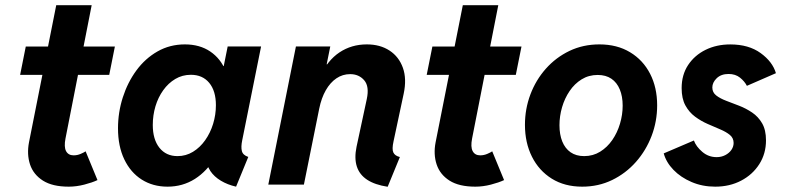

<svg xmlns="http://www.w3.org/2000/svg" viewBox="-20 -699 2972 727"><path d="M240.2 7.8Q178.7 7.8 142.6 -15.1Q106.4 -38.1 93.7 -76.4Q81.1 -114.7 89.8 -160.2L192.9 -679.2H327.1L228 -174.8Q221.7 -142.6 230.2 -126.7Q238.8 -110.8 258.8 -110.8Q272.5 -110.8 285.2 -116.2Q297.9 -121.6 304.2 -126L349.1 -17.1Q329.6 -7.8 299.3 0Q269 7.8 240.2 7.8ZM56.2 -415.5 77.6 -522.9H415L393.6 -415.5Z M614.4 7.8Q559.1 7.8 516.7 -19Q474.4 -45.9 450.6 -95.6Q426.8 -145.3 426.8 -213.2Q426.8 -273.5 445 -330.2Q463.2 -387 496.5 -432.4Q529.9 -477.8 576.5 -504.3Q623.2 -530.9 680.1 -530.9Q736.4 -530.9 776.2 -503.9Q816 -476.8 834.2 -430.4L763.7 -448.9H881.5L818.4 -405.2L842.1 -523.1H968.6L897.2 -168.1Q891.9 -142.8 895.8 -127.2Q899.6 -111.6 920.1 -104.8L873.9 7.8Q841.6 0.5 816.2 -14.8Q790.8 -30.1 776.7 -51.2Q762.5 -72.4 764.8 -96.4L828.8 -65.2H706.8L797.4 -106.2Q764.1 -50.7 717.8 -21.4Q671.5 7.8 614.4 7.8ZM652.1 -107.9Q684 -107.9 710.7 -124.2Q737.4 -140.5 756.8 -168Q776.3 -195.5 786.9 -229.9Q797.5 -264.4 797.5 -300.7Q797.5 -354.7 772.2 -385.3Q746.9 -415.8 702.7 -415.8Q670.3 -415.8 643.8 -400Q617.2 -384.2 598 -357.3Q578.8 -330.5 568.6 -296.5Q558.5 -262.4 558.5 -225.8Q558.5 -171.2 583.6 -139.5Q608.8 -107.9 652.1 -107.9Z M1447.9 8.2Q1399.5 0.8 1370.4 -18.3Q1341.2 -37.4 1331.1 -68.7Q1321.1 -99.9 1330 -143.1L1368.8 -323.9Q1379.1 -371.9 1359 -395.1Q1338.9 -418.3 1305.9 -418.3Q1277.3 -418.3 1253.8 -402.4Q1230.3 -386.5 1213.6 -357.2Q1196.9 -327.9 1188.7 -287.5L1130.7 0H995.9L1100.5 -523.1H1230.6L1216.9 -455.5H1235.7L1191.5 -408.8Q1219.9 -470.2 1265.4 -500.6Q1311 -530.9 1368.9 -530.9Q1419.3 -530.9 1455 -507.5Q1490.6 -484.2 1505.6 -442.1Q1520.5 -400.1 1508.5 -344L1470.2 -164.3Q1463.4 -133.9 1469.5 -121.4Q1475.5 -108.9 1494.1 -104.4Z M1779.8 7.8Q1718.3 7.8 1682.1 -15.1Q1646 -38.1 1633.3 -76.4Q1620.6 -114.7 1629.4 -160.2L1732.4 -679.2H1866.7L1767.6 -174.8Q1761.2 -142.6 1769.8 -126.7Q1778.3 -110.8 1798.3 -110.8Q1812 -110.8 1824.7 -116.2Q1837.4 -121.6 1843.8 -126L1888.7 -17.1Q1869.1 -7.8 1838.9 0Q1808.6 7.8 1779.8 7.8ZM1595.7 -415.5 1617.2 -522.9H1954.6L1933.1 -415.5Z M2184.5 7.8Q2117.9 7.8 2069.3 -22.5Q2020.6 -52.9 1994.2 -105.7Q1967.7 -158.6 1967.7 -226.4Q1967.7 -286.8 1988.4 -341.6Q2009.1 -396.4 2047 -439Q2084.9 -481.6 2136.4 -506.3Q2187.9 -530.9 2249.6 -530.9Q2316.5 -530.9 2365.7 -501.2Q2414.9 -471.6 2441.6 -419.6Q2468.3 -367.7 2468.3 -300Q2468.3 -239.7 2447.3 -184.5Q2426.2 -129.2 2388 -85.9Q2349.7 -42.6 2297.9 -17.4Q2246 7.8 2184.5 7.8ZM2191.9 -107.9Q2225.4 -107.9 2252.4 -124.6Q2279.4 -141.3 2298.5 -169Q2317.6 -196.8 2327.6 -230.7Q2337.7 -264.7 2337.7 -298.9Q2337.7 -334.1 2326.8 -360.3Q2316 -386.6 2295 -400.9Q2274 -415.2 2243.2 -415.2Q2209.3 -415.2 2182.4 -398.6Q2155.5 -382 2136.8 -354.3Q2118 -326.6 2108.2 -292.9Q2098.4 -259.1 2098.4 -224.9Q2098.4 -189.7 2109 -163.3Q2119.7 -136.9 2140.5 -122.4Q2161.4 -107.9 2191.9 -107.9Z M2688 7.8Q2639.6 7.8 2598.6 -9.8Q2557.6 -27.3 2530 -55.9Q2502.4 -84.5 2493.2 -118.2L2607.4 -167Q2615.7 -144 2639.2 -124Q2662.6 -104 2693.4 -104Q2711.4 -104 2726.1 -111.6Q2740.7 -119.1 2749.3 -131.3Q2757.8 -143.6 2757.8 -157.7Q2757.8 -176.3 2743.7 -188Q2729.5 -199.7 2707 -209.2Q2684.6 -218.7 2659.4 -229.7Q2634.3 -240.7 2611.8 -257.3Q2589.4 -273.9 2575.2 -299.8Q2561 -325.7 2561 -365.2Q2561 -415.5 2585.4 -452.6Q2609.9 -489.7 2651.6 -510.3Q2693.4 -530.8 2745.1 -530.8Q2814.9 -530.8 2860.1 -498Q2905.3 -465.3 2918 -421.9L2808.1 -374Q2799.3 -391.1 2782 -405Q2764.6 -418.9 2738.8 -418.9Q2710.5 -418.9 2693.8 -402.8Q2677.2 -386.7 2677.2 -367.7Q2677.2 -349.1 2691.9 -337.6Q2706.5 -326.2 2729.7 -317.4Q2752.9 -308.6 2778.8 -298.6Q2804.7 -288.6 2827.9 -272.9Q2851.1 -257.3 2865.7 -232.2Q2880.4 -207 2880.4 -167.5Q2880.4 -117.2 2855 -77.4Q2829.6 -37.6 2786.1 -14.9Q2742.7 7.8 2688 7.8Z"/></svg>

Font: Reddit Sans
Style: Italic
Weight: 400
Italic angle: -11.25°
Designer: Stephen Hutchings
Version: Version 1.013